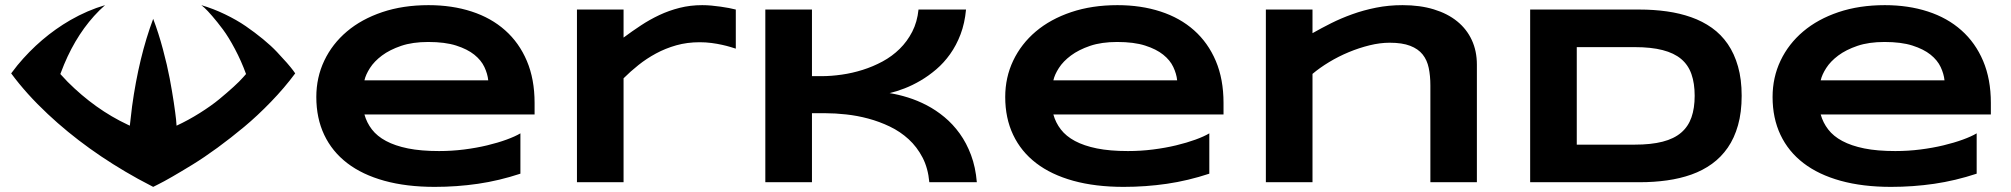

<svg xmlns="http://www.w3.org/2000/svg" viewBox="-20 -708 7815 746"><path d="M762.2 -688Q809.1 -674.3 854.5 -652.3Q899.9 -630.4 935.1 -606.2Q970.2 -582 1002 -555.9Q1033.7 -529.8 1055.9 -506.3Q1078.1 -482.9 1094.5 -464.1Q1110.8 -445.3 1119.1 -434.1L1127 -422.9Q1085.4 -366.7 1032.7 -312.3Q980 -257.8 928.7 -215.1Q877.4 -172.4 825 -134Q772.5 -95.7 728.3 -68.6Q684.1 -41.5 649.4 -21.5Q614.7 -1.5 594.7 8.3L575.2 18.1Q575.2 18.1 516.1 -13.2Q316.4 -123.5 165.5 -265.1Q82.5 -342.8 23.4 -422.9Q23.4 -422.9 47.9 -454.6Q137.7 -563 253.4 -629.9Q319.8 -668 388.2 -688Q388.2 -688 366.2 -667.5Q281.7 -583.5 229 -457.5Q221.2 -439 214.4 -420.4Q214.4 -420.4 242.7 -390.1Q350.1 -282.7 476.1 -223.6Q480.5 -221.7 484.4 -219.7Q484.4 -219.7 493.2 -294.9Q519.5 -486.3 575.2 -634.8Q596.2 -579.6 613 -516.6Q629.9 -453.6 639.4 -403.1Q648.9 -352.5 655.3 -309.8Q661.6 -267.1 664.1 -243.7L666 -219.7Q711.4 -240.7 756.1 -268.8Q800.8 -296.9 831.8 -322.5Q862.8 -348.1 887.5 -370.6Q912.1 -393.1 923.8 -406.7L936 -420.4Q917.5 -471.2 892.8 -517.6Q868.2 -564 846.2 -593.5Q824.2 -623 804.7 -645.5Q785.2 -668 773.9 -678.2Z M2002 -33.2Q1919.4 -5.9 1837.2 6.1Q1754.9 18.1 1668.9 18.1Q1559.1 18.1 1473.4 -5.6Q1387.7 -29.3 1329.1 -74.2Q1270.5 -119.1 1239.7 -184.1Q1209 -249 1209 -331.1Q1209 -407.2 1240 -472.4Q1271 -537.6 1327.9 -585.7Q1384.8 -633.8 1465.3 -660.9Q1545.9 -688 1645 -688Q1736.3 -688 1812.3 -663.3Q1888.2 -638.7 1942.6 -590.3Q1997.1 -542 2027.1 -471.2Q2057.1 -400.4 2057.1 -308.1V-263.2H1396Q1404.8 -231.4 1425 -205.1Q1445.3 -178.7 1480 -160.2Q1514.6 -141.6 1565.2 -131.3Q1615.7 -121.1 1686 -121.1Q1735.8 -121.1 1783.7 -127.2Q1831.5 -133.3 1873 -143.3Q1914.6 -153.3 1948 -165.5Q1981.4 -177.7 2002 -189.9ZM1877 -396Q1874.5 -420.9 1862.1 -447.5Q1849.6 -474.1 1822.8 -495.6Q1795.9 -517.1 1752.4 -531Q1709 -544.9 1644 -544.9Q1583 -544.9 1538.6 -529.8Q1494.1 -514.6 1464.1 -492.2Q1434.1 -469.7 1417.5 -443.8Q1400.9 -418 1396 -396Z M2838.9 -519Q2831.5 -521.5 2817.6 -525.6Q2803.7 -529.8 2785.2 -533.9Q2766.6 -538.1 2744.4 -541Q2722.2 -543.9 2698.7 -543.9Q2649.9 -543.9 2607.7 -532Q2565.4 -520 2528.8 -500.2Q2492.2 -480.5 2460.7 -455.3Q2429.2 -430.2 2402.8 -403.8V0H2221.7V-670.9H2402.8V-562Q2435.5 -586.4 2470 -609.1Q2504.4 -631.8 2541.7 -649.4Q2579.1 -667 2620.6 -677.5Q2662.1 -688 2708.5 -688Q2726.1 -688 2744.4 -686.3Q2762.7 -684.6 2780 -682.1Q2797.4 -679.7 2812.5 -676.8Q2827.6 -673.8 2838.9 -670.9V-519Z M3590.8 0Q3585.9 -54.7 3564.5 -95.9Q3543 -137.2 3510.5 -167Q3478 -196.8 3437.3 -216.3Q3396.5 -235.8 3353.5 -247.3Q3310.5 -258.8 3267.8 -263.4Q3225.1 -268.1 3188.5 -268.1H3134.8V0H2953.6V-670.9H3134.8V-412.1H3171.9Q3209.5 -412.1 3250.5 -418Q3291.5 -423.8 3331.8 -436.5Q3372.1 -449.2 3409.2 -469.2Q3446.3 -489.3 3475.6 -518.1Q3504.9 -546.9 3524.4 -584.7Q3543.9 -622.6 3548.8 -670.9H3733.4Q3728.5 -617.7 3712.2 -574.7Q3695.8 -531.7 3671.6 -497.8Q3647.5 -463.9 3617.7 -438.5Q3587.9 -413.1 3556.6 -394.8Q3525.4 -376.5 3494.4 -364.5Q3463.4 -352.5 3436.5 -346.2Q3470.7 -340.8 3507.6 -329.3Q3544.4 -317.9 3580.6 -299.1Q3616.7 -280.3 3649.7 -252.9Q3682.6 -225.6 3709 -189Q3735.4 -152.3 3752.9 -105.5Q3770.5 -58.6 3775.4 0Z M4678.7 -33.2Q4596.2 -5.9 4513.9 6.1Q4431.6 18.1 4345.7 18.1Q4235.8 18.1 4150.1 -5.6Q4064.5 -29.3 4005.9 -74.2Q3947.3 -119.1 3916.5 -184.1Q3885.7 -249 3885.7 -331.1Q3885.7 -407.2 3916.7 -472.4Q3947.8 -537.6 4004.6 -585.7Q4061.5 -633.8 4142.1 -660.9Q4222.7 -688 4321.8 -688Q4413.1 -688 4489 -663.3Q4564.9 -638.7 4619.4 -590.3Q4673.8 -542 4703.9 -471.2Q4733.9 -400.4 4733.9 -308.1V-263.2H4072.8Q4081.5 -231.4 4101.8 -205.1Q4122.1 -178.7 4156.7 -160.2Q4191.4 -141.6 4241.9 -131.3Q4292.5 -121.1 4362.8 -121.1Q4412.6 -121.1 4460.4 -127.2Q4508.3 -133.3 4549.8 -143.3Q4591.3 -153.3 4624.8 -165.5Q4658.2 -177.7 4678.7 -189.9ZM4553.7 -396Q4551.3 -420.9 4538.8 -447.5Q4526.4 -474.1 4499.5 -495.6Q4472.7 -517.1 4429.2 -531Q4385.7 -544.9 4320.8 -544.9Q4259.8 -544.9 4215.3 -529.8Q4170.9 -514.6 4140.9 -492.2Q4110.8 -469.7 4094.2 -443.8Q4077.6 -418 4072.8 -396Z M5537.6 0V-376Q5537.6 -413.6 5531.2 -444.1Q5524.9 -474.6 5507.6 -496.3Q5490.2 -518.1 5459.2 -530Q5428.2 -542 5379.4 -542Q5342.3 -542 5301.5 -532Q5260.7 -522 5220.7 -505.4Q5180.7 -488.8 5144.3 -466.8Q5107.9 -444.8 5079.6 -420.9V0H4898.4V-670.9H5079.6V-579.1Q5113.8 -598.6 5152.3 -617.9Q5190.9 -637.2 5234.4 -652.8Q5277.8 -668.5 5326.7 -678.2Q5375.5 -688 5429.7 -688Q5497.6 -688 5551 -671.6Q5604.5 -655.3 5641.6 -625.2Q5678.7 -595.2 5698.5 -552.5Q5718.3 -509.8 5718.3 -457V0Z M6747.1 -335.9Q6747.1 -271.5 6732.9 -221.4Q6718.8 -171.4 6693.1 -134.3Q6667.5 -97.2 6631.6 -71.3Q6595.7 -45.4 6551.8 -29.8Q6507.8 -14.2 6457 -7.1Q6406.2 0 6351.1 0H5925.3V-670.9H6350.1Q6405.3 -670.9 6456.1 -663.8Q6506.8 -656.7 6551 -641.1Q6595.2 -625.5 6631.3 -599.9Q6667.5 -574.2 6693.1 -536.9Q6718.8 -499.5 6732.9 -449.7Q6747.1 -399.9 6747.1 -335.9ZM6564.5 -335.9Q6564.5 -384.3 6552 -419.9Q6539.6 -455.6 6512 -478.8Q6484.4 -502 6439.9 -513.4Q6395.5 -524.9 6331.5 -524.9H6106.4V-146H6331.5Q6395.5 -146 6439.9 -157.5Q6484.4 -168.9 6512 -192.6Q6539.6 -216.3 6552 -252Q6564.5 -287.6 6564.5 -335.9Z M7660.2 -33.2Q7577.6 -5.9 7495.4 6.1Q7413.1 18.1 7327.1 18.1Q7217.3 18.1 7131.6 -5.6Q7045.9 -29.3 6987.3 -74.2Q6928.7 -119.1 6897.9 -184.1Q6867.2 -249 6867.2 -331.1Q6867.2 -407.2 6898.2 -472.4Q6929.2 -537.6 6986.1 -585.7Q7043 -633.8 7123.5 -660.9Q7204.1 -688 7303.2 -688Q7394.5 -688 7470.5 -663.3Q7546.4 -638.7 7600.8 -590.3Q7655.3 -542 7685.3 -471.2Q7715.3 -400.4 7715.3 -308.1V-263.2H7054.2Q7063 -231.4 7083.3 -205.1Q7103.5 -178.7 7138.2 -160.2Q7172.9 -141.6 7223.4 -131.3Q7273.9 -121.1 7344.2 -121.1Q7394 -121.1 7441.9 -127.2Q7489.7 -133.3 7531.2 -143.3Q7572.8 -153.3 7606.2 -165.5Q7639.6 -177.7 7660.2 -189.9ZM7535.2 -396Q7532.7 -420.9 7520.3 -447.5Q7507.8 -474.1 7481 -495.6Q7454.1 -517.1 7410.6 -531Q7367.2 -544.9 7302.2 -544.9Q7241.2 -544.9 7196.8 -529.8Q7152.3 -514.6 7122.3 -492.2Q7092.3 -469.7 7075.7 -443.8Q7059.1 -418 7054.2 -396Z"/></svg>

Font: REH Gaming
Style: Gaming
Weight: 700
Designer: Astigmatic (AOETI)
Foundry: Astigmatic (AOETI)
Version: Version 1.001 2011